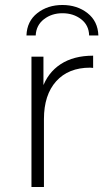

<svg xmlns="http://www.w3.org/2000/svg" viewBox="-20 -749 434 769"><path d="M106 0V-522H154V-379L149 -395Q171 -458 223 -492Q275 -526 353 -526V-477Q350 -477 347 -477.5Q344 -478 341 -478Q254 -478 205 -423.5Q156 -369 156 -272V0ZM86 -607Q88 -664 129.5 -696.5Q171 -729 230 -729Q289 -729 330.5 -696.5Q372 -664 374 -607H337Q336 -648 305 -672Q274 -696 230 -696Q187 -696 156 -672Q125 -648 123 -607Z"/></svg>

Font: MOST Montserrat Light
Style: Regular
Weight: 300
Designer: Julieta Ulanovsky
Foundry: Julieta Ulanovsky
Version: Version 8.000;March 11, 2024;FontCreator 15.0.0.2926 64-bit